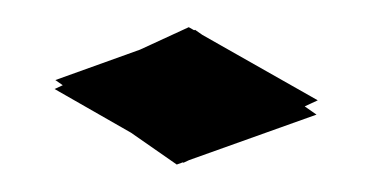

<svg xmlns="http://www.w3.org/2000/svg" viewBox="-31 -548 621 321"><g transform="rotate(5 280.0 -387.0)"><path d="M274.5 -272 60 -395 285.5 -499 500 -375.5ZM285.5 -276 60 -380 274.5 -502.5 500 -399.5Z"/></g></svg>

Font: Bodoni Moda 11pt SemiBold
Style: Italic
Weight: 600
Italic angle: -13°
Designer: Owen Earl
Foundry: indestructible type
Version: Version 2.004